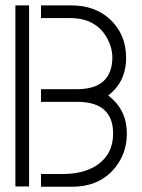

<svg xmlns="http://www.w3.org/2000/svg" viewBox="-20 -704 537 725"><path d="M38.1 0H89.8V-683.6H38.1ZM134.8 1H252.9Q359.4 1 418 -75.2Q459 -128.9 459 -199.2Q459 -280.3 404.3 -330.1Q396.5 -336.9 388.7 -343.8Q451.2 -390.6 456.1 -473.6Q456.1 -480.5 456.1 -486.3Q456.1 -574.2 395.5 -630.9Q338.9 -683.6 249 -683.6H134.8V-635.7H245.1Q343.8 -635.7 385.7 -557.6Q404.3 -522.5 404.3 -485.4Q402.3 -368.2 272.5 -367.2H134.8V-319.3H272.5Q395.5 -319.3 406.2 -218.8Q407.2 -210 407.2 -200.2Q407.2 -120.1 342.8 -78.1Q293 -46.9 216.8 -46.9H134.8Z"/></svg>

Font: Post No Bills Colombo
Style: Regular
Weight: 500
Designer: Kosala Senevirathne, Siva Puranthara, Lasantha Premarathna, Tharique Azeez
Foundry: Mooniak
Version: Version 1.220 ; ttfautohint (v1.5)